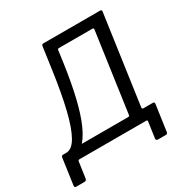

<svg xmlns="http://www.w3.org/2000/svg" viewBox="-211 -903 1163 1203"><g transform="rotate(-30 370.5 -301.5)"><path d="M-2.5 138.7Q-9.8 138.7 -12.8 135.2Q-15.9 131.8 -14.9 124.6L11.7 -62.7Q13.2 -76.3 25 -76.3H496.8Q506.3 -76.3 506.9 -84.8L588.1 -658.7Q588.7 -667.9 579.2 -667.9H336.1Q327.4 -667.9 326.8 -659.4L253.6 -728.4Q255.2 -742 266.9 -742H675.7Q683.7 -742 686.6 -738.9Q689.4 -735.8 688.1 -727.9L597.4 -87Q596.6 -76.3 605.5 -76.3H675.6Q687.3 -76.3 685.8 -62.7L659.2 124.6Q658.2 131.8 655 135.2Q651.7 138.7 643.7 138.7H589.2Q572.9 138.7 574.7 124.2L591 9.2Q592.3 0 582.8 0H100Q90.5 0 89.3 9.2L72.9 124.2Q71.1 138.7 54.8 138.7ZM49.7 -25.1 48.7 -76.3Q90.1 -76.3 123.1 -134.5Q156.1 -192.7 182.7 -303Q209.3 -413.3 231.3 -569.6L253.6 -728.4H336.2L313.9 -566.3Q296 -441.1 272.2 -340Q248.5 -238.9 216.6 -167.3Q184.8 -95.8 143.5 -58.8Q102.2 -21.8 49.7 -25.1Z"/></g></svg>

Font: Libre Franklin Thin
Style: Italic
Weight: 100
Italic angle: -8°
Designer: Pablo Impallari, Rodrigo Fuenzalida, Nhung Nguyen
Foundry: Impallari Type
Version: Version 3.000